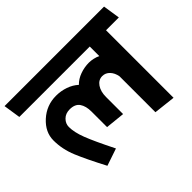

<svg xmlns="http://www.w3.org/2000/svg" viewBox="-159 -916 1176 1176"><g transform="rotate(-45 428.5 -328.0)"><path d="M616 0V-311Q610 -345 590 -366Q570 -387 542 -387Q509 -387 488.5 -357Q468 -327 468 -280V-132L342 -145V-280Q342 -327 322.5 -355.5Q303 -384 257 -384Q221 -384 199 -362Q177 -340 177 -311Q177 -265 201 -202.5Q225 -140 288 -14L176 24Q114 -94 83 -168.5Q52 -243 52 -319Q52 -391 113 -446.5Q174 -502 257 -502Q299 -502 337.5 -488.5Q376 -475 403 -450Q428 -476 465.5 -489.5Q503 -503 543 -503Q560 -503 580.5 -498.5Q601 -494 616 -486V-569H6L-11 -680H851L868 -569H757V16Z"/></g></svg>

Font: Palanquin Dark
Style: Regular
Weight: 400
Designer: Pria Ravichandran
Version: Version 1.000